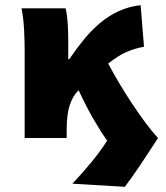

<svg xmlns="http://www.w3.org/2000/svg" viewBox="-20 -532 640 740"><path d="M461 188 259 176Q296 137 331.5 94Q367 51 393 10Q368 -25 341 -71.5Q314 -118 283 -184L280 -181Q260 -161 248.5 -126Q237 -91 237 -31V0H75V-340Q75 -370 73 -414Q71 -458 63 -500H233Q239 -474 241 -442Q243 -410 243 -374V-304H247Q274 -344 303.5 -380Q333 -416 366.5 -444Q400 -472 438.5 -489.5Q477 -507 522 -512L535 -352Q498 -345 467 -331.5Q436 -318 397 -287Q416 -251 439.5 -211.5Q463 -172 488.5 -133.5Q514 -95 539.5 -60.5Q565 -26 589 0Q572 26 554 53.5Q536 81 519 106.5Q502 132 486.5 153.5Q471 175 461 188Z"/></svg>

Font: Source Code Pro Black
Style: Regular
Weight: 900
Monospace: yes
Designer: Paul D. Hunt, Teo Tuominen
Foundry: Adobe Systems Incorporated
Version: Version 2.030;PS 1.000;hotconv 16.6.51;makeotf.lib2.5.65220